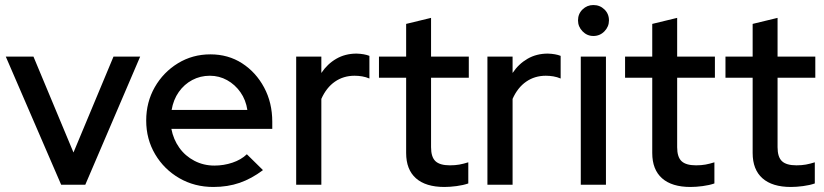

<svg xmlns="http://www.w3.org/2000/svg" viewBox="-20 -734 3275 763"><path d="M223 0 3 -509H113L272 -128L431 -509H537L319 0Z M828 9Q753 9 692.5 -26Q632 -61 596.5 -121Q561 -181 561 -255Q561 -328 595 -387.5Q629 -447 687 -482.5Q745 -518 816 -518Q887 -518 942 -482.5Q997 -447 1029.5 -386.5Q1062 -326 1062 -250V-222H661Q669 -180 692.5 -147Q716 -114 752.5 -95Q789 -76 832 -76Q869 -76 903.5 -87.5Q938 -99 961 -121L1025 -58Q980 -24 932.5 -7.5Q885 9 828 9ZM662 -297H963Q957 -337 935.5 -367.5Q914 -398 882.5 -415.5Q851 -433 814 -433Q776 -433 744 -416Q712 -399 690.5 -368.5Q669 -338 662 -297Z M1157 0V-509H1257V-444Q1281 -480 1316.5 -500.5Q1352 -521 1397 -521Q1428 -520 1448 -512V-422Q1434 -428 1419 -430.5Q1404 -433 1389 -433Q1345 -433 1311 -409.5Q1277 -386 1257 -341V0Z M1746 9Q1672 9 1633 -25.5Q1594 -60 1594 -126V-425H1486V-509H1594V-639L1693 -663V-509H1843V-425H1693V-149Q1693 -110 1710.5 -93.5Q1728 -77 1768 -77Q1789 -77 1805.5 -80Q1822 -83 1841 -89V-5Q1821 2 1794.5 5.5Q1768 9 1746 9Z M1917 0V-509H2017V-444Q2041 -480 2076.5 -500.5Q2112 -521 2157 -521Q2188 -520 2208 -512V-422Q2194 -428 2179 -430.5Q2164 -433 2149 -433Q2105 -433 2071 -409.5Q2037 -386 2017 -341V0Z M2288 0V-509H2388V0ZM2338 -591Q2313 -591 2295 -609.5Q2277 -628 2277 -653Q2277 -679 2295 -696.5Q2313 -714 2338 -714Q2364 -714 2382 -696.5Q2400 -679 2400 -653Q2400 -628 2382 -609.5Q2364 -591 2338 -591Z M2724 9Q2650 9 2611 -25.5Q2572 -60 2572 -126V-425H2464V-509H2572V-639L2671 -663V-509H2821V-425H2671V-149Q2671 -110 2688.5 -93.5Q2706 -77 2746 -77Q2767 -77 2783.5 -80Q2800 -83 2819 -89V-5Q2799 2 2772.5 5.5Q2746 9 2724 9Z M3123 9Q3049 9 3010 -25.5Q2971 -60 2971 -126V-425H2863V-509H2971V-639L3070 -663V-509H3220V-425H3070V-149Q3070 -110 3087.5 -93.5Q3105 -77 3145 -77Q3166 -77 3182.5 -80Q3199 -83 3218 -89V-5Q3198 2 3171.5 5.5Q3145 9 3123 9Z"/></svg>

Font: Red Hat Display SemiBold
Style: Regular
Weight: 600
Designer: Pentagram, MCKL
Foundry: Pentagram, MCKL
Version: Version 1.023